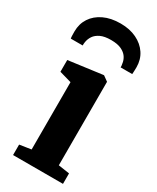

<svg xmlns="http://www.w3.org/2000/svg" viewBox="-216 -886 773 946"><g transform="rotate(30 170.5 -413.0)"><path d="M37 0V-59.5L102.5 -69.5V-452.5L34 -472V-539L225.5 -564.5H229L257.5 -544V-69L321 -59.5V0ZM172.5 -826.5Q224.5 -826.5 264 -807.5Q303.5 -788.5 325.5 -755.2Q347.5 -722 347.5 -678.5Q347.5 -669.5 347 -657.8Q346.5 -646 346 -639H280Q280 -643 279.8 -648.2Q279.5 -653.5 278 -659Q276 -678 264.8 -694.8Q253.5 -711.5 231.2 -722Q209 -732.5 172.5 -732.5Q135.5 -732.5 113 -721.8Q90.5 -711 79.5 -694.5Q68.5 -678 65.5 -659Q64.5 -653.5 64.2 -648.2Q64 -643 64 -639H-3.5Q-5 -646 -5.2 -657.8Q-5.5 -669.5 -5.5 -679Q-5.5 -722 16.2 -755.2Q38 -788.5 78 -807.5Q118 -826.5 172.5 -826.5Z"/></g></svg>

Font: Merriweather 28pt ExtraBold
Style: Regular
Weight: 800
Version: Version 2.100